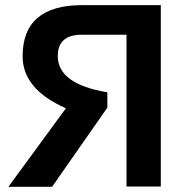

<svg xmlns="http://www.w3.org/2000/svg" viewBox="-20 -718 711 738"><path d="M466.3 -1V-584.5H293.9Q202.1 -584.5 202.1 -502.4Q202.1 -395 392.6 -363.3V-304.2L180.2 0H12.2L233.4 -301.8Q66.9 -375 66.9 -501.5Q66.9 -698.2 295.4 -698.2H598.1V-1Z"/></svg>

Font: SansationBold
Style: Bold
Weight: 700
Designer: Bernd Montag
Version: Version 1.301